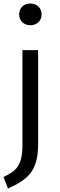

<svg xmlns="http://www.w3.org/2000/svg" viewBox="-25 -856 342 1103"><path d="M149 -836C111 -836 85 -809 85 -773C85 -738 111 -711 149 -711C188 -711 214 -738 214 -773C214 -809 188 -836 149 -836ZM194 -568H104V-26C104 97 69 125 -5 161L21 227C137 174 194 127 194 -31Z"/></svg>

Font: Glow Sans SC Normal Book
Style: Regular
Weight: 500
Designer: Ryoko NISHIZUKA (kana, bopomofo & ideographs); Paul D. Hunt (Latin, Greek & Cyrillic); Sandoll Communications, Soo-young
Version: Version 0.93